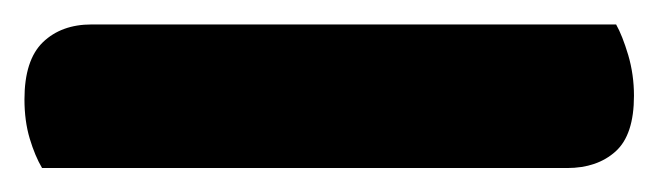

<svg xmlns="http://www.w3.org/2000/svg" viewBox="-20 35 538 157"><path d="M443.7 172.4H14.4Q8.6 162.6 4.3 148.3Q0 133.9 0 116.3Q0 84.1 15.1 69.5Q30.2 55 54.8 55H483.8Q488.9 64 493.7 80Q498.4 96 498.4 113.3Q498.4 145.3 483.4 158.8Q468.3 172.4 443.7 172.4Z"/></svg>

Font: Baloo Paaji 2
Style: Regular
Weight: 400
Designer: Shuchita Grover, Noopur Datye and Ek Type
Foundry: Ek Type
Version: Version 1.700